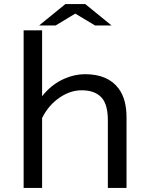

<svg xmlns="http://www.w3.org/2000/svg" viewBox="-20 -899 740 944"><path d="M96.2 -750H187V-425.8Q232.9 -484.4 296.9 -512.2Q347.2 -534.2 397.9 -534.2Q510.7 -534.2 563 -463.9Q602.1 -412.1 602.1 -321.8V24.9H510.3V-307.1Q510.3 -383.8 480.5 -418Q447.8 -455.1 381.8 -455.1Q327.1 -455.1 276.4 -421.4Q219.7 -384.3 187 -318.8V24.9H96.2ZM301.3 -878.9H399.4L528.3 -773.9H447.3L350.1 -832L253.4 -773.9H172.4Z"/></svg>

Font: FORM UDPGothic
Style: Regular
Weight: 400
Foundry: Pronama LLC
Version: Version 1.05101